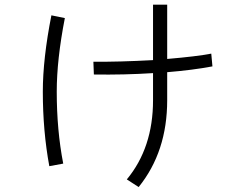

<svg xmlns="http://www.w3.org/2000/svg" viewBox="-20 -753 1040 808"><path d="M513.7 2Q624 -130.9 624 -331.1V-445.3Q502 -437.5 375 -439.5L373 -493.2Q479.5 -492.2 624 -500V-733.4H683.6V-504.9Q808.6 -515.6 869.1 -527.3L874 -473.6Q791 -458 683.6 -449.2V-331.1Q683.6 -114.3 563.5 34.2ZM160.2 -367.2Q160.2 -505.9 196.3 -688.5L252.9 -676.8Q218.8 -502 218.8 -367.2Q218.8 -205.1 246.1 -64.5L187.5 -53.7Q160.2 -202.1 160.2 -367.2Z"/></svg>

Font: Gothic A1 Light
Style: Regular
Weight: 300
Version: Version 2.50